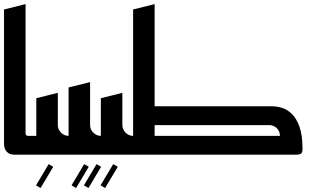

<svg xmlns="http://www.w3.org/2000/svg" viewBox="-20 -767 1573 952"><path d="M106.7 -106.7V-746.7L0 -720V-53.3Q0 -28 14 -14Q28 0 50.7 0H160V-93.3H120Q106.7 -93.3 106.7 -106.7Z M181.3 165.3 244 60 221.3 46.7 158.7 152Z M133.3 0H238.7Q245.3 0 256 -2Q266.7 -4 266.7 -14.7V-306.7L160 -280V-93.3H133.3ZM213.3 0H320V-93.3Q298.7 -93.3 282.7 -109.3Q266.7 -125.3 266.7 -146.7H213.3Z M357.3 165.3 420 60 397.3 46.7 334.7 152ZM418.7 165.3 481.3 60 458.7 46.7 396 152Z M293.3 0H398.7Q405.3 0 416 -2Q426.7 -4 426.7 -14.7V-306.7L320 -280V-93.3H293.3ZM373.3 0H480V-93.3Q458.7 -93.3 442.7 -109.3Q426.7 -125.3 426.7 -146.7H373.3ZM320 -266.7 426.7 -293.3V-360L320 -333.3Z M501.3 165.3 564 60 541.3 46.7 478.7 152Z M453.3 0H558.7Q565.3 0 576 -2Q586.7 -4 586.7 -14.7V-306.7L480 -280V-93.3H453.3ZM533.3 0H640V-93.3Q618.7 -93.3 602.7 -109.3Q586.7 -125.3 586.7 -146.7H533.3Z M733.3 0H1452Q1458.7 0 1469.3 -3.3Q1480 -6.7 1480 -28Q1480 -97.3 1464.7 -139.3Q1449.3 -181.3 1426 -203.3Q1402.7 -225.3 1376.7 -232.7Q1350.7 -240 1328 -240H657.3V-146.7H1314.7Q1337.3 -146.7 1352.7 -131.3Q1368 -116 1368 -93.3H657.3V0ZM613.3 0H696Q718.7 0 732.7 -14Q746.7 -28 746.7 -53.3V-746.7L640 -720V-93.3H613.3Z"/></svg>

Font: Qahiri
Style: Regular
Weight: 400
Designer: Khaled Hosny
Foundry: Alif Type
Version: Version 3.00